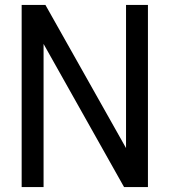

<svg xmlns="http://www.w3.org/2000/svg" viewBox="-20 -760 688 780"><path d="M68 0V-740H164.5L492 -158.5V-740H581V0H484L157 -581.5V0Z"/></svg>

Font: Encode Sans Condensed Medium
Style: Regular
Weight: 500
Width: 3
Designer: Multiple Designers
Foundry: Impallari Type
Version: Version 3.000; ttfautohint (v1.8.3) -l 8 -r 50 -G 200 -x 14 